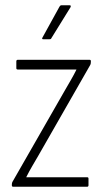

<svg xmlns="http://www.w3.org/2000/svg" viewBox="-20 -709 391 729"><path d="M30 0Q25 0 25 -5V-8Q25 -14 27 -18L227 -367Q238 -386 249 -405Q260 -424 270 -444V-445Q252 -445 232.5 -445Q213 -445 194 -445H48Q42 -445 42 -450V-476Q42 -482 48 -482H320Q325 -482 325 -477V-474Q325 -467 323 -463L125 -117Q114 -98 102.5 -78.5Q91 -59 80 -37V-36Q97 -36 113 -36Q129 -36 147 -36H311Q316 -36 316 -31V-6Q316 0 311 0ZM144 -560Q138 -560 141 -566L206 -684Q209 -689 213 -689H244Q248 -689 248.5 -687Q249 -685 248 -682L175 -564Q174 -560 168 -560Z"/></svg>

Font: Sofia Sans Condensed ExtraLight
Style: Regular
Weight: 250
Version: Version 4.100